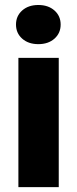

<svg xmlns="http://www.w3.org/2000/svg" viewBox="-20 -765 315 785"><path d="M45.4 -664.6Q45.4 -699.7 70.8 -722.2Q96.2 -744.6 136.7 -744.6Q177.2 -744.6 202.6 -722.2Q228 -699.7 228 -664.6Q228 -629.4 202.6 -606.9Q177.2 -584.5 136.7 -584.5Q96.2 -584.5 70.8 -606.9Q45.4 -629.4 45.4 -664.6ZM220.2 -528.3V0H55.2V-528.3Z"/></svg>

Font: Vazirmatn FD Black
Style: Regular
Weight: 900
Designer: Saber Rastikerdar
Foundry: Saber Rastikerdar
Version: Version 33.003